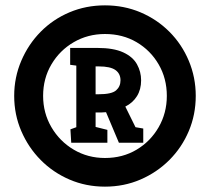

<svg xmlns="http://www.w3.org/2000/svg" viewBox="-20 -731 784 717"><path d="M372 -34Q301 -34 239.5 -60.5Q178 -87 132 -133.5Q86 -180 59.5 -241.5Q33 -303 33 -373Q33 -442 59.5 -504Q86 -566 132 -612.5Q178 -659 239.5 -685Q301 -711 372 -711Q443 -711 504.5 -685Q566 -659 612.5 -612.5Q659 -566 685 -504Q711 -442 711 -373Q711 -303 685 -241.5Q659 -180 612.5 -133.5Q566 -87 504.5 -60.5Q443 -34 372 -34ZM372 -141Q438 -141 490 -172Q542 -203 572.5 -256Q603 -309 603 -373Q603 -438 572.5 -490.5Q542 -543 490 -573.5Q438 -604 372 -604Q308 -604 255.5 -573.5Q203 -543 172 -490.5Q141 -438 141 -373Q141 -309 172 -256Q203 -203 255.5 -172Q308 -141 372 -141ZM246 -198 243 -248 265 -256V-486L242 -489V-552H344Q404 -552 440 -535.5Q476 -519 491.5 -491Q507 -463 507 -431Q507 -397 491.5 -372Q476 -347 448 -333L486 -256L515 -251V-198H424L376 -312Q368 -311 358 -311Q348 -311 337 -311V-257L381 -246V-198ZM337 -379H348Q397 -379 413.5 -393.5Q430 -408 430 -431Q430 -456 411 -469.5Q392 -483 349 -483H337Z"/></svg>

Font: Kreon Light Medium
Style: Regular
Weight: 500
Version: Version 2.002